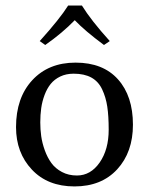

<svg xmlns="http://www.w3.org/2000/svg" viewBox="-20 -666 540 696"><path d="M276.9 -646Q309.6 -592.8 377.9 -517.1L356.9 -502.9Q287.6 -554.2 251 -592.8Q206.1 -546.4 144 -502.9L124 -517.1Q196.8 -597.7 227.1 -646ZM38.1 -205.1Q38.1 -311.5 96.9 -375.2Q155.8 -439 253.9 -439Q353.5 -439 407.7 -378.4Q461.9 -317.9 461.9 -213.9Q461.9 -114.3 404.8 -52.2Q347.7 9.8 250 9.8Q152.8 9.8 95.5 -51.3Q38.1 -112.3 38.1 -205.1ZM247.1 -398.9Q219.7 -398.9 198.5 -388.7Q177.2 -378.4 163.8 -361.8Q150.4 -345.2 141.6 -321.8Q132.8 -298.3 129.4 -273.9Q126 -249.5 126 -222.2Q126 -196.8 129.4 -172.4Q132.8 -147.9 142.3 -121.3Q151.9 -94.7 166.3 -75Q180.7 -55.2 204.6 -42.5Q228.5 -29.8 258.8 -29.8Q308.6 -29.8 341.3 -76.9Q374 -124 374 -195.8Q374 -245.1 368.9 -279.3Q363.8 -313.5 350.3 -342Q336.9 -370.6 311.3 -384.8Q285.6 -398.9 247.1 -398.9Z"/></svg>

Font: Linux Biolinum G
Style: Regular
Weight: 400
Designer: Philipp H. Poll
Foundry: Philipp H. Poll
Version: Version 1.1.0 ; ttfautohint (v1.6)